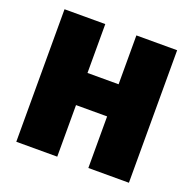

<svg xmlns="http://www.w3.org/2000/svg" viewBox="-122 -810 941 934"><g transform="rotate(20 348.5 -343.0)"><path d="M57 0V-686H268V-433H429V-686H640V0H430V-267H269V0Z"/></g></svg>

Font: Chivo Medium Black
Style: Regular
Weight: 900
Version: Version 2.002